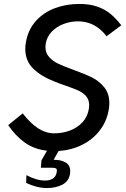

<svg xmlns="http://www.w3.org/2000/svg" viewBox="-20 -755 640 972"><path d="M254.5 -80Q296 -80 333.8 -94Q371.5 -108 397.5 -136Q423.5 -164 430 -204.5Q431.5 -214.5 431.5 -222.5Q431.5 -249.5 416.5 -267.2Q401.5 -285 378.5 -295.8Q355.5 -306.5 314.5 -320.5Q274 -334.5 257.5 -341.5Q189 -368 148.5 -407.2Q108 -446.5 108 -508Q108 -525.5 111.5 -543Q123 -606.5 162.5 -649.8Q202 -693 259 -714Q316 -735 381 -735Q433 -735 471.2 -722Q509.5 -709 538 -685.8Q566.5 -662.5 594 -627L519.5 -571.5Q461.5 -647 375 -647Q337.5 -647 302.2 -633.8Q267 -620.5 242.2 -595Q217.5 -569.5 211.5 -534Q210 -525 210 -517Q210 -487 228.8 -466.2Q247.5 -445.5 275.5 -432.2Q303.5 -419 353 -401Q411.5 -380 447.2 -362Q483 -344 508.2 -312.5Q533.5 -281 533.5 -233Q533.5 -217.5 530.5 -199.5Q520.5 -141 485.5 -95.2Q450.5 -49.5 396.5 -22.2Q342.5 5 276.5 9.5L251.5 54H254.5Q290 54 312.8 67.8Q335.5 81.5 335.5 112Q335.5 119.5 334 128.5Q326.5 165 293.5 181Q260.5 197 218 197Q167 197 112.5 171L113.5 131.5Q137 144.5 161.8 151.8Q186.5 159 207 159Q258.5 159 266.5 119.5Q268 113 268 108.5Q268 99 261.2 96.5Q254.5 94 236 94H187L190 56.5L218 8Q152 0.5 104.8 -33.8Q57.5 -68 21.5 -121.5L95 -181Q133.5 -131 172.8 -105.5Q212 -80 254.5 -80Z"/></svg>

Font: JuliaMono MediumItalic
Style: Regular
Weight: 500
Italic angle: -9°
Monospace: yes
Designer: cormullion
Foundry: corm
Version: Version 0.049; ttfautohint (v1.8.4)